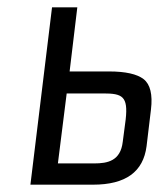

<svg xmlns="http://www.w3.org/2000/svg" viewBox="-20 -504 440 524"><path d="M234 0C323 0 371 -35 380 -105L392 -205C397 -246 390 -274 372 -288C354 -302 322 -309 278 -309H170L191 -484H122L63 0ZM237 -58H138L162 -249H262C314 -249 330 -241 323 -178L315 -117C309 -65 274 -58 237 -58Z"/></svg>

Font: Gamestation Condensed
Style: Italic
Weight: 400
Width: 3
Designer: Jonas Hecksher
Foundry: Jonas Hecksher, Playtypeª, e-types AS
Version: Version 1.003